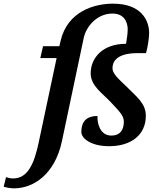

<svg xmlns="http://www.w3.org/2000/svg" viewBox="-148 -788 856 1048"><path d="M-71 240C36 240 152 162 190 -17L309 -581C321 -639 378 -714 466 -714C547 -714 549 -640 549 -628C549 -609 545 -576 540 -549C411 -549 347 -471 347 -388C347 -320 408 -282 456 -231C502 -182 528 -157 528 -124C528 -77 506 -48 460 -48C396 -48 382 -119 384 -155C327 -155 297 -127 296 -71C293 -36 344 10 448 10C567 10 648 -51 648 -156C648 -224 597 -260 545 -313C496 -360 466 -386 466 -416C466 -442 478 -498 603 -498H649C658 -529 666 -579 666 -608C666 -675 625 -768 469 -768C368 -768 221 -727 183 -566L176 -536H87L72 -471H161L64 -14C39 108 2 186 -76 186C-92 186 -101 183 -115 179L-128 231C-112 236 -92 240 -71 240Z"/></svg>

Font: Noto Serif Semi
Style: Italic
Weight: 600
Italic angle: -12°
Designer: Monotype Design Team
Foundry: Monotype Imaging Inc.
Version: Version 1.901